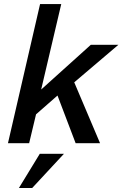

<svg xmlns="http://www.w3.org/2000/svg" viewBox="-20 -710 607 952"><path d="M19.5 0 178.7 -689.9H283.7L184.1 -266.1L430.2 -487.8H566.9L348.1 -301.8L476.1 0H355L265.1 -236.3L158.7 -143.1L124.5 0ZM73.7 222.2 177.2 52.7H296.9L139.6 222.2Z"/></svg>

Font: Acari Sans SemiBold
Style: Italic
Weight: 600
Italic angle: -13°
Designer: Alfredo Marco Pradil and Stefan Peev
Foundry: Hanken Design Co.
Version: Version 1.045;January 11, 2019;FontCreator 11.5.0.2425 64-bi